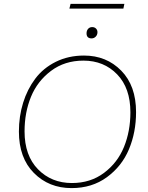

<svg xmlns="http://www.w3.org/2000/svg" viewBox="-20 -955 758 985"><path d="M618 -935 613 -911H336L342 -935ZM450 -758Q424 -758 424 -784Q424 -798 432 -807Q440 -816 453 -816Q465 -816 472.5 -808.5Q480 -801 480 -790Q480 -776 471 -767Q462 -758 450 -758ZM347 10Q231 10 154 -67.5Q77 -145 77 -280Q77 -358 98.5 -427.5Q120 -497 161 -551.5Q202 -606 266.5 -638Q331 -670 411 -670Q526 -670 602 -592.5Q678 -515 678 -380Q678 -276 641.5 -189Q605 -102 528.5 -46Q452 10 347 10ZM349 -16Q444 -16 513.5 -68Q583 -120 616 -201Q649 -282 649 -379Q649 -503 581 -573.5Q513 -644 408 -644Q312 -644 242 -591.5Q172 -539 139 -458.5Q106 -378 106 -281Q106 -157 175 -86.5Q244 -16 349 -16Z"/></svg>

Font: Elaine Sans ExtraLight
Style: Italic
Weight: 275
Italic angle: -13°
Designer: Wei Huang
Foundry: Wei Huang
Version: Version 2.001;December 24, 2019;FontCreator 12.0.0.2547 64-b